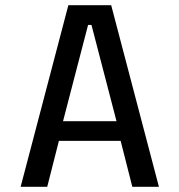

<svg xmlns="http://www.w3.org/2000/svg" viewBox="-20 -720 690 740"><path d="M592.5 0H490L445 -177H207L162 0H59.5L243.5 -700H408.5ZM319.5 -624 223 -253H429L332.5 -624Z"/></svg>

Font: Trispace Thin
Style: Regular
Weight: 400
Version: Version 1.210